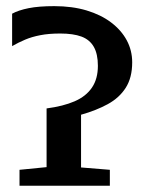

<svg xmlns="http://www.w3.org/2000/svg" viewBox="-20 -590 472 610"><path d="M42 0V-50.5L128 -59V-245.5Q181 -252.5 217.2 -268.2Q253.5 -284 272.2 -311.8Q291 -339.5 291 -381Q291 -418.5 278 -441.2Q265 -464 238.8 -473.8Q212.5 -483.5 171.5 -483.5Q135 -483.5 108 -478.2Q81 -473 59.8 -464Q38.5 -455 18.5 -443.5V-546.5Q38.5 -557.5 70.8 -564Q103 -570.5 152.5 -570.5Q209.5 -570.5 255.2 -556.8Q301 -543 333.2 -518.5Q365.5 -494 382.8 -461.8Q400 -429.5 400 -392Q400 -343.5 379.5 -311.2Q359 -279 322.2 -259Q285.5 -239 237.5 -225.5V-58L329 -50.5V0Z"/></svg>

Font: Merriweather 20pt Medium
Style: Regular
Weight: 500
Version: Version 2.100